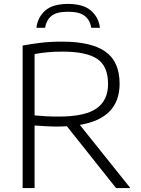

<svg xmlns="http://www.w3.org/2000/svg" viewBox="-20 -960 720 980"><path d="M95.5 0V-727.5Q138 -735.5 186.8 -741.5Q235.5 -747.5 297 -747.5Q446.5 -747.5 518.5 -696.2Q590.5 -645 590.5 -532.5Q590.5 -356.5 387.5 -322.5L645.5 0H572.5L321.5 -315.5Q300.5 -314 278.5 -314Q242 -314 214.2 -315.8Q186.5 -317.5 156.5 -319.5V0ZM279.5 -365Q413 -365 472.2 -406.2Q531.5 -447.5 531.5 -531.5Q531.5 -622 476.5 -659.2Q421.5 -696.5 299 -696.5Q253.5 -696.5 221.2 -693.2Q189 -690 156.5 -684V-371Q190.5 -368 215.8 -366.5Q241 -365 279.5 -365ZM166 -818Q172 -871.5 210.5 -905.8Q249 -940 327 -940Q405.5 -940 444.8 -905.5Q484 -871 490 -818H446Q440 -856 413.5 -878Q387 -900 327 -900Q267.5 -900 241.8 -878Q216 -856 210 -818Z"/></svg>

Font: Encode Sans SemiExpanded SemiExpanded Light
Style: Regular
Weight: 300
Width: 6
Designer: Multiple Designers
Foundry: Impallari Type
Version: Version 3.000; ttfautohint (v1.8.3) -l 8 -r 50 -G 200 -x 14 